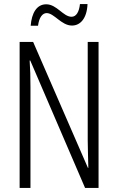

<svg xmlns="http://www.w3.org/2000/svg" viewBox="-20 -919 577 939"><path d="M130 -793H166C171 -834 188 -855 208 -855C245 -855 280 -794 332 -794C373 -794 405 -829 408 -899H371C367 -861 353 -837 330 -837C289 -837 258 -898 206 -898C160 -898 135 -856 130 -793ZM462 0V-714H409V-234C409 -200 411 -150 412 -98H410L142 -714H76V0H129V-493C129 -542 128 -582 125 -623H128L396 0Z"/></svg>

Font: Noto Sans Gurmukhi UI ExtraCondensed Light
Style: Regular
Weight: 300
Width: 2
Designer: Jelle Bosma - Monotype Design Team
Foundry: Monotype Imaging Inc.
Version: Version 2.004